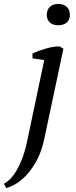

<svg xmlns="http://www.w3.org/2000/svg" viewBox="-93 -749 388 981"><path d="M133 -442 73 -451V-476Q104 -490 142 -501Q180 -512 211 -512L231 -500L134 -43Q119 28 92.5 75Q66 122 37 151Q8 180 -18.5 194Q-45 208 -61 212L-73 190Q-61 184 -45 169.5Q-29 155 -13 129.5Q3 104 18.5 66Q34 28 45 -24ZM146 -673Q146 -699 162 -714Q178 -729 204 -729Q232 -729 248 -714Q264 -699 264 -673Q264 -648 248 -634Q232 -620 204 -620Q178 -620 162 -634Q146 -648 146 -673Z"/></svg>

Font: PTSerifItalic
Style: Italic
Weight: 400
Italic angle: -12°
Designer: A.Korolkova, O.Umpeleva, V.Yefimov
Foundry: ParaType Ltd
Version: Version 1.000W OFL